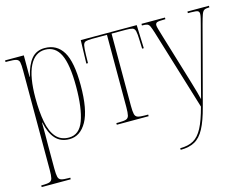

<svg xmlns="http://www.w3.org/2000/svg" viewBox="-105 -718 1455 1130"><g transform="rotate(-15 622.5 -153.0)"><path d="M18 240V230H23Q54 230 68 225.5Q82 221 86 205Q90 189 90 154V-451Q90 -486 86.5 -501.5Q83 -517 68 -521.5Q53 -526 18 -526H3V-536H117V-405H119Q135 -474 165 -510Q195 -546 246 -546Q320 -546 357.5 -484Q395 -422 395 -280Q395 -130 355.5 -60Q316 10 250 10Q197 10 165.5 -24.5Q134 -59 120 -126H118Q119 -89 118.5 -55.5Q118 -22 118 14V154Q118 189 122 205Q126 221 140 225.5Q154 230 184 230H195V240ZM250 0Q313 0 340 -74Q367 -148 367 -280Q367 -414 337.5 -475Q308 -536 246 -536Q184 -536 151 -470Q118 -404 118 -276Q118 -191 130 -129Q142 -67 171 -33.5Q200 0 250 0Z M540 0V-10H554Q585 -10 599 -14.5Q613 -19 617 -35Q621 -51 621 -86V-526H531Q504 -526 491.5 -522Q479 -518 475.5 -501Q472 -484 471 -445L470 -394H460L464 -536H805L810 -394H800L798 -445Q797 -484 793 -501Q789 -518 776.5 -522Q764 -526 737 -526H649V-86Q649 -51 653 -35Q657 -19 671 -14.5Q685 -10 715 -10H734V0Z M865 230Q914 230 946 212Q978 194 1001.5 149.5Q1025 105 1046 25L897 -463Q888 -492 882 -505.5Q876 -519 866 -522.5Q856 -526 835 -526H834V-536H977V-526H974Q937 -526 926.5 -522Q916 -518 916 -505Q916 -497 921.5 -478.5Q927 -460 935 -433L998 -225Q1017 -163 1028.5 -124Q1040 -85 1047 -60.5Q1054 -36 1058 -17Q1066 -47 1079 -97.5Q1092 -148 1106 -200L1168 -434Q1174 -457 1178.5 -475Q1183 -493 1183 -504Q1183 -515 1175.5 -520.5Q1168 -526 1132 -526H1114V-536H1245V-526H1240Q1222 -526 1213 -520.5Q1204 -515 1197.5 -497Q1191 -479 1181 -442L1056 30Q1035 110 1010.5 156Q986 202 951.5 221Q917 240 866 240H865Z"/></g></svg>

Font: Noto Serif Display ExtraCondensed Thin
Style: Regular
Weight: 100
Width: 2
Designer: Monotype Design Team
Foundry: Monotype Imaging Inc.
Version: Version 2.009